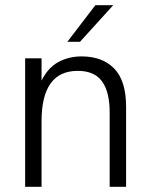

<svg xmlns="http://www.w3.org/2000/svg" viewBox="-20 -717 576 737"><path d="M464 0H401V-285Q401 -364 371.8 -404.5Q342.5 -445 278.5 -445Q139 -445 139.5 -250.5V0H76.5V-493H139.5V-407.5Q164 -457 204 -478.8Q244 -500.5 293 -500.5Q373.5 -500.5 418.8 -453.5Q464 -406.5 464 -307.5ZM287 -556.5H238.5L346 -697H414.5Z"/></svg>

Font: Acari Sans Neue
Style: Regular
Weight: 400
Designer: Alfredo Marco Pradil (font), Cristiano Sobral (main changes)
Foundry: Hanken Design Co. (font), Cristiano Sobral (main changes)
Version: Version 2.459;March 19, 2022;FontCreator 14.0.0.2808 64-bit;